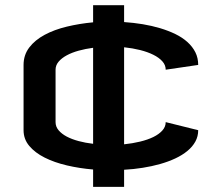

<svg xmlns="http://www.w3.org/2000/svg" viewBox="-20 -650 841 744"><path d="M460.9 -629.9V-564.5Q497.6 -562 533 -556.2Q568.4 -550.3 600.3 -540.8Q632.3 -531.2 659.4 -518.1Q686.5 -504.9 706.3 -487.1Q726.1 -469.2 737.1 -447.3Q748 -425.3 748 -398.4L622.1 -379.9Q622.1 -397.9 609.1 -412.4Q596.2 -426.8 574.2 -437.7Q552.2 -448.7 522.9 -456.1Q493.7 -463.4 460.9 -466.8V-90.8Q493.7 -94.2 522.9 -101.3Q552.2 -108.4 574.2 -119.1Q596.2 -129.9 609.1 -144.3Q622.1 -158.7 622.1 -176.8L748 -145.5Q748 -121.6 737.1 -101.6Q726.1 -81.5 706.3 -65.2Q686.5 -48.8 659.4 -36.1Q632.3 -23.4 600.3 -14.4Q568.4 -5.4 533 0.2Q497.6 5.9 460.9 7.8V74.2H340.8V6.8Q288.1 2.4 239.3 -9Q190.4 -20.5 153.1 -39.3Q115.7 -58.1 93.5 -84.5Q71.3 -110.8 71.3 -145.5V-398.4Q71.3 -437 93.5 -466.1Q115.7 -495.1 153.1 -515.1Q190.4 -535.2 239.3 -546.9Q288.1 -558.6 340.8 -563.5V-629.9ZM195.3 -176.8Q195.3 -159.2 207 -145.3Q218.8 -131.3 238.5 -120.8Q258.3 -110.4 284.7 -103.3Q311 -96.2 340.8 -92.8V-464.8Q311 -460.9 284.7 -453.6Q258.3 -446.3 238.5 -435.5Q218.8 -424.8 207 -410.9Q195.3 -397 195.3 -379.9Z"/></svg>

Font: Revalia
Style: Regular
Weight: 400
Designer: Johan Kallas, Mihkel Virkus
Foundry: Johan Kallas, Mihkel Virkus
Version: Version 1.001